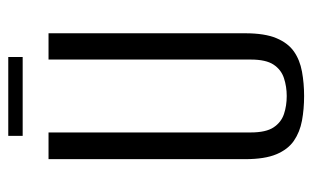

<svg xmlns="http://www.w3.org/2000/svg" viewBox="-162 -564 738 453"><g transform="rotate(-90 206.5 -337.0)"><path d="M207 12Q176 12 149 7Q122 2 101.5 -12Q81 -26 69.5 -53.5Q58 -81 58 -127V-591H121V-114Q121 -78 133 -60Q145 -42 164.5 -35.5Q184 -29 207 -29Q229 -29 249 -35.5Q269 -42 281 -60Q293 -78 293 -114V-591H355V-127Q355 -81 343.5 -53.5Q332 -26 312 -12Q292 2 264.5 7Q237 12 207 12ZM113 -652V-686H299V-652Z"/></g></svg>

Font: Alumni Sans Thin
Style: Regular
Weight: 400
Version: Version 1.018